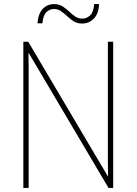

<svg xmlns="http://www.w3.org/2000/svg" viewBox="-20 -918 667 938"><path d="M533 0H510L121 -658H119Q120 -623 120 -591Q120 -559 120 -519V0H94V-714H118L506 -58H508Q507 -95 507 -132.5Q507 -170 507 -200V-714H533ZM163 -804Q167 -852 189 -875Q211 -898 245 -898Q268 -898 285.5 -887Q303 -876 317.5 -862Q332 -848 347.5 -837.5Q363 -827 382 -827Q403 -827 420 -842.5Q437 -858 440 -898H464Q462 -851 438.5 -827Q415 -803 381 -803Q357 -803 340 -814Q323 -825 308 -839Q293 -853 278 -863.5Q263 -874 243 -874Q224 -874 207.5 -859.5Q191 -845 187 -804Z"/></svg>

Font: Noto Sans Myanmar UI SemiCondensed Thin
Style: Regular
Weight: 100
Width: 4
Designer: Monotype Design Team
Foundry: Monotype Imaging Inc.
Version: Version 2.103; ttfautohint (v1.8.4.7-5d5b)